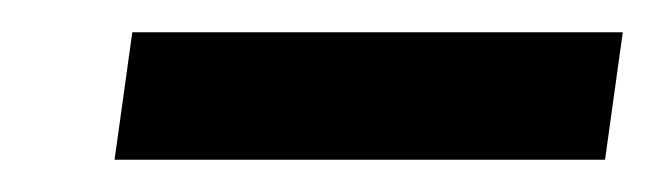

<svg xmlns="http://www.w3.org/2000/svg" viewBox="-20 -732 406 119"><path d="M366 -712 355 -633H51L62 -712Z"/></svg>

Font: Pathway Extreme 8pt Thin 12pt Medium
Style: Italic
Weight: 500
Italic angle: -8°
Version: Version 1.001;gftools[0.9.26]